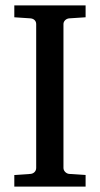

<svg xmlns="http://www.w3.org/2000/svg" viewBox="-20 -691 370 711"><path d="M33 0H297V-43L236 -47C225 -48 215 -58 215 -69V-602C215 -613 225 -622 236 -623L297 -627V-671H33V-627L93 -623C105 -622 114 -614 114 -602V-69C114 -57 105 -48 93 -47L33 -43Z"/></svg>

Font: Veleka
Style: Regular
Weight: 400
Designer: Stefan Peev, Context Ltd, 2016; SIL International, 1997-2014.
Foundry: Stefan Peev, Context Ltd, 2016
Version: Version 1.000